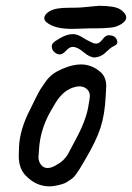

<svg xmlns="http://www.w3.org/2000/svg" viewBox="-20 -662 464 675"><path d="M144.5 -583Q135.7 -589.8 135.7 -598.6Q135.7 -609.4 150.4 -620.1Q164.1 -628.9 181.2 -631.8Q198.2 -634.8 224.1 -634.8Q250 -634.8 264.6 -635.7Q325.2 -641.6 328.1 -641.6Q355.5 -641.6 376 -638.2Q396.5 -634.8 408.2 -625Q413.1 -621.1 416.5 -617.2Q419.9 -613.3 421.9 -608.9Q423.8 -604.5 423.8 -600.6Q423.8 -591.8 414.1 -583Q407.2 -577.1 398.9 -573.2Q390.6 -569.3 383.8 -567.4Q377 -565.4 364.3 -564.5Q351.6 -563.5 344.7 -563Q337.9 -562.5 322.3 -562.5Q306.6 -562.5 299.8 -562.5Q296.9 -562.5 271 -561.5Q245.1 -560.5 232.4 -560.5Q171.9 -560.5 144.5 -583ZM240.2 -542Q248 -541 255.4 -538.1Q262.7 -535.2 271 -529.8Q279.3 -524.4 285.2 -521.5Q288.1 -520.5 298.8 -514.6Q309.6 -508.8 316.4 -508.8H320.3Q330.1 -509.8 340.8 -523.9Q351.6 -538.1 361.3 -538.1Q389.6 -538.1 392.6 -514.6Q392.6 -509.8 390.1 -506.8Q387.7 -503.9 381.3 -500.5Q375 -497.1 373 -496.1Q367.2 -492.2 358.9 -484.4Q350.6 -476.6 345.2 -472.2Q339.8 -467.8 331.5 -464.4Q323.2 -460.9 313.5 -460H312.5Q295.9 -460 273.9 -478.5Q252 -497.1 236.3 -497.1H234.4Q224.6 -497.1 212.4 -483.9Q200.2 -470.7 190.4 -470.7H187.5Q176.8 -472.7 169.4 -480.5Q162.1 -488.3 162.1 -499Q162.1 -502.9 163.6 -506.3Q165 -509.8 168.5 -512.7Q171.9 -515.6 173.8 -517.1Q175.8 -518.6 181.6 -522Q187.5 -525.4 188.5 -526.4Q214.8 -542 235.4 -542ZM70.3 -44.9Q45.9 -69.3 45.9 -114.3Q45.9 -119.1 46.4 -128.9Q46.9 -138.7 46.9 -144.5Q48.8 -205.1 85.9 -277.3Q90.8 -287.1 103.5 -313Q116.2 -338.9 122.1 -348.1Q127.9 -357.4 140.1 -374.5Q152.3 -391.6 166.5 -401.9Q180.7 -412.1 199.2 -419.9Q235.4 -435.5 264.6 -435.5Q302.7 -435.5 334 -408.2Q353.5 -390.6 353.5 -359.4Q353.5 -349.6 351.6 -324.2Q348.6 -259.8 333.5 -213.4Q318.4 -167 283.2 -107.4Q280.3 -102.5 271.5 -87.4Q262.7 -72.3 259.3 -66.9Q255.9 -61.5 248 -50.3Q240.2 -39.1 233.4 -34.2Q226.6 -29.3 216.8 -22.9Q207 -16.6 195.3 -13.7Q169.9 -6.8 154.3 -6.8Q106.4 -6.8 70.3 -44.9ZM115.2 -109.4Q115.2 -94.7 124 -83Q132.8 -71.3 147.5 -71.3Q162.1 -71.3 181.6 -84Q194.3 -90.8 204.1 -101.1Q213.9 -111.3 217.8 -118.2Q221.7 -125 230.5 -142.1Q239.3 -159.2 243.2 -166Q285.2 -242.2 292 -296.9Q295.9 -316.4 295.9 -325.2Q295.9 -339.8 285.2 -349.1Q274.4 -358.4 259.8 -358.4Q249 -358.4 234.4 -353.5Q198.2 -339.8 173.8 -297.9Q171.9 -294.9 158.2 -271.5Q121.1 -206.1 117.2 -136.7Q117.2 -131.8 116.2 -122.6Q115.2 -113.3 115.2 -109.4Z"/></svg>

Font: Essays1743
Style: Italic
Weight: 500
Italic angle: -10°
Designer: Based on the typeface in a 1743 English translation of the essays of Montaigne.  PostScript/TrueType font designed by Jo
Version: Version 002.100